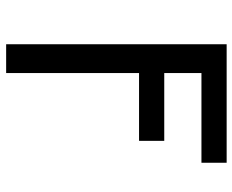

<svg xmlns="http://www.w3.org/2000/svg" viewBox="-88 -472 775 640"><g transform="rotate(90 300.0 -152.5)"><path d="M128 215V-520H523V-436H224V-312H450V-228H224V215Z"/></g></svg>

Font: Iosevka Fixed Curly Md Ex
Style: Regular
Weight: 500
Width: 7
Monospace: yes
Designer: Belleve Invis
Foundry: Belleve Invis
Version: Version 30.1.2